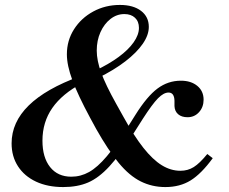

<svg xmlns="http://www.w3.org/2000/svg" viewBox="-20 -744 927 778"><path d="M650 14Q596 14 550 -9Q504 -32 461 -84Q418 -136 370 -221L345 -267Q296 -358 273.5 -418.5Q251 -479 251 -524Q251 -580 280 -625.5Q309 -671 358 -697.5Q407 -724 466 -724Q520 -724 551.5 -700Q583 -676 583 -635Q583 -602 558.5 -566.5Q534 -531 488 -495.5Q442 -460 377 -428L366 -458Q421 -484 460.5 -513Q500 -542 521.5 -572.5Q543 -603 543 -631Q543 -657 527 -672Q511 -687 484 -687Q453 -687 427.5 -667Q402 -647 387 -613.5Q372 -580 372 -539Q372 -499 390 -449.5Q408 -400 451 -323L480 -271Q523 -193 561 -145Q599 -97 635.5 -74.5Q672 -52 711 -52Q741 -52 765 -67Q789 -82 820 -120L842 -103Q796 -40 752.5 -13Q709 14 650 14ZM236 14Q173 14 126 -8Q79 -30 53 -70Q27 -110 27 -163Q27 -334 304 -435L313 -407Q232 -364 192 -306.5Q152 -249 152 -174Q152 -106 183 -67Q214 -28 269 -28Q307 -28 341 -47Q375 -66 413 -111Q451 -156 500 -233L529 -279Q576 -354 618.5 -385.5Q661 -417 713 -417Q754 -417 779.5 -396Q805 -375 805 -340Q805 -310 786.5 -289.5Q768 -269 740 -269Q716 -269 702 -281Q688 -293 687 -314V-336Q686 -369 663 -369Q643 -369 620 -345.5Q597 -322 559 -263L519 -200Q466 -116 423 -69.5Q380 -23 337 -4.5Q294 14 236 14Z"/></svg>

Font: Baskervville SemiBold
Style: Italic
Weight: 600
Italic angle: -18°
Version: Version 1.100